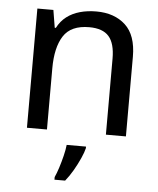

<svg xmlns="http://www.w3.org/2000/svg" viewBox="-54 -592 708 860"><g transform="rotate(5 300.0 -162.5)"><path d="M80 0V-536H152L165 -457H170Q186 -488 211.5 -507.5Q237 -527 271 -536.5Q305 -546 345 -546Q426 -546 475.5 -500.5Q525 -455 525 -358V0H435V-342Q435 -410 407.5 -441.5Q380 -473 319 -473Q237 -473 203.5 -421Q170 -369 170 -275V0ZM223 209Q231 192 239.5 165.5Q248 139 255 110.5Q262 82 264 61H351V68Q347 86 334.5 114Q322 142 305.5 170.5Q289 199 271 221H223Z"/></g></svg>

Font: Noto Sans Mono
Style: Regular
Weight: 400
Designer: Monotype Design Team
Foundry: Monotype Imaging Inc.
Version: Version 2.014